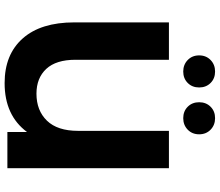

<svg xmlns="http://www.w3.org/2000/svg" viewBox="-80 -860 952 832"><g transform="rotate(90 396.0 -444.0)"><path d="M709 -700V0H552V-85Q480 12 340 12Q216 12 146.5 -66.5Q77 -145 77 -290V-700H239V-295Q239 -211 278.5 -168.5Q318 -126 386 -126Q459 -126 503 -171.5Q547 -217 547 -306V-700ZM220 -831Q220 -861 240 -880.5Q260 -900 290 -900Q320 -900 339.5 -880.5Q359 -861 359 -831Q359 -801 339.5 -781.5Q320 -762 290 -762Q260 -762 240 -781.5Q220 -801 220 -831ZM423 -831Q423 -861 442.5 -880.5Q462 -900 492 -900Q522 -900 542 -880.5Q562 -861 562 -831Q562 -801 542 -781.5Q522 -762 492 -762Q462 -762 442.5 -781.5Q423 -801 423 -831Z"/></g></svg>

Font: Montserrat Alternates
Style: Bold
Weight: 700
Designer: Julieta Ulanovsky
Foundry: Julieta Ulanovsky
Version: Version 7.200